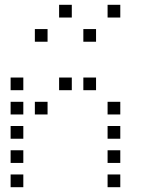

<svg xmlns="http://www.w3.org/2000/svg" viewBox="-20 -796 640 792"><path d="M224.8 -776.2Q223.8 -776.2 223.8 -776.2Q223.8 -776.2 223.8 -775.2V-724.8Q223.8 -723.8 223.8 -723.8Q223.8 -723.8 224.8 -723.8H275.2Q276.2 -723.8 276.2 -723.8Q276.2 -723.8 276.2 -724.8V-775.2Q276.2 -776.2 276.2 -776.2Q276.2 -776.2 275.2 -776.2ZM424.8 -776.2Q423.8 -776.2 423.8 -776.2Q423.8 -776.2 423.8 -775.2V-724.8Q423.8 -723.8 423.8 -723.8Q423.8 -723.8 424.8 -723.8H475.2Q476.2 -723.8 476.2 -723.8Q476.2 -723.8 476.2 -724.8V-775.2Q476.2 -776.2 476.2 -776.2Q476.2 -776.2 475.2 -776.2ZM124.8 -676.2Q123.8 -676.2 123.8 -676.2Q123.8 -676.2 123.8 -675.2V-624.8Q123.8 -623.8 123.8 -623.8Q123.8 -623.8 124.8 -623.8H175.2Q176.2 -623.8 176.2 -623.8Q176.2 -623.8 176.2 -624.8V-675.2Q176.2 -676.2 176.2 -676.2Q176.2 -676.2 175.2 -676.2ZM324.8 -676.2Q323.8 -676.2 323.8 -676.2Q323.8 -676.2 323.8 -675.2V-624.8Q323.8 -623.8 323.8 -623.8Q323.8 -623.8 324.8 -623.8H375.2Q376.2 -623.8 376.2 -623.8Q376.2 -623.8 376.2 -624.8V-675.2Q376.2 -676.2 376.2 -676.2Q376.2 -676.2 375.2 -676.2ZM24.8 -476.2Q23.8 -476.2 23.8 -476.2Q23.8 -476.2 23.8 -475.2V-424.8Q23.8 -423.8 23.8 -423.8Q23.8 -423.8 24.8 -423.8H75.2Q76.2 -423.8 76.2 -423.8Q76.2 -423.8 76.2 -424.8V-475.2Q76.2 -476.2 76.2 -476.2Q76.2 -476.2 75.2 -476.2ZM224.8 -476.2Q223.8 -476.2 223.8 -476.2Q223.8 -476.2 223.8 -475.2V-424.8Q223.8 -423.8 223.8 -423.8Q223.8 -423.8 224.8 -423.8H275.2Q276.2 -423.8 276.2 -423.8Q276.2 -423.8 276.2 -424.8V-475.2Q276.2 -476.2 276.2 -476.2Q276.2 -476.2 275.2 -476.2ZM324.8 -476.2Q323.8 -476.2 323.8 -476.2Q323.8 -476.2 323.8 -475.2V-424.8Q323.8 -423.8 323.8 -423.8Q323.8 -423.8 324.8 -423.8H375.2Q376.2 -423.8 376.2 -423.8Q376.2 -423.8 376.2 -424.8V-475.2Q376.2 -476.2 376.2 -476.2Q376.2 -476.2 375.2 -476.2ZM24.8 -376.2Q23.8 -376.2 23.8 -376.2Q23.8 -376.2 23.8 -375.2V-324.8Q23.8 -323.8 23.8 -323.8Q23.8 -323.8 24.8 -323.8H75.2Q76.2 -323.8 76.2 -323.8Q76.2 -323.8 76.2 -324.8V-375.2Q76.2 -376.2 76.2 -376.2Q76.2 -376.2 75.2 -376.2ZM124.8 -376.2Q123.8 -376.2 123.8 -376.2Q123.8 -376.2 123.8 -375.2V-324.8Q123.8 -323.8 123.8 -323.8Q123.8 -323.8 124.8 -323.8H175.2Q176.2 -323.8 176.2 -323.8Q176.2 -323.8 176.2 -324.8V-375.2Q176.2 -376.2 176.2 -376.2Q176.2 -376.2 175.2 -376.2ZM424.8 -376.2Q423.8 -376.2 423.8 -376.2Q423.8 -376.2 423.8 -375.2V-324.8Q423.8 -323.8 423.8 -323.8Q423.8 -323.8 424.8 -323.8H475.2Q476.2 -323.8 476.2 -323.8Q476.2 -323.8 476.2 -324.8V-375.2Q476.2 -376.2 476.2 -376.2Q476.2 -376.2 475.2 -376.2ZM24.8 -276.2Q23.8 -276.2 23.8 -276.2Q23.8 -276.2 23.8 -275.2V-224.8Q23.8 -223.8 23.8 -223.8Q23.8 -223.8 24.8 -223.8H75.2Q76.2 -223.8 76.2 -223.8Q76.2 -223.8 76.2 -224.8V-275.2Q76.2 -276.2 76.2 -276.2Q76.2 -276.2 75.2 -276.2ZM424.8 -276.2Q423.8 -276.2 423.8 -276.2Q423.8 -276.2 423.8 -275.2V-224.8Q423.8 -223.8 423.8 -223.8Q423.8 -223.8 424.8 -223.8H475.2Q476.2 -223.8 476.2 -223.8Q476.2 -223.8 476.2 -224.8V-275.2Q476.2 -276.2 476.2 -276.2Q476.2 -276.2 475.2 -276.2ZM24.8 -176.2Q23.8 -176.2 23.8 -176.2Q23.8 -176.2 23.8 -175.2V-124.8Q23.8 -123.8 23.8 -123.8Q23.8 -123.8 24.8 -123.8H75.2Q76.2 -123.8 76.2 -123.8Q76.2 -123.8 76.2 -124.8V-175.2Q76.2 -176.2 76.2 -176.2Q76.2 -176.2 75.2 -176.2ZM424.8 -176.2Q423.8 -176.2 423.8 -176.2Q423.8 -176.2 423.8 -175.2V-124.8Q423.8 -123.8 423.8 -123.8Q423.8 -123.8 424.8 -123.8H475.2Q476.2 -123.8 476.2 -123.8Q476.2 -123.8 476.2 -124.8V-175.2Q476.2 -176.2 476.2 -176.2Q476.2 -176.2 475.2 -176.2ZM24.8 -76.2Q23.8 -76.2 23.8 -76.2Q23.8 -76.2 23.8 -75.2V-24.8Q23.8 -23.8 23.8 -23.8Q23.8 -23.8 24.8 -23.8H75.2Q76.2 -23.8 76.2 -23.8Q76.2 -23.8 76.2 -24.8V-75.2Q76.2 -76.2 76.2 -76.2Q76.2 -76.2 75.2 -76.2ZM424.8 -76.2Q423.8 -76.2 423.8 -76.2Q423.8 -76.2 423.8 -75.2V-24.8Q423.8 -23.8 423.8 -23.8Q423.8 -23.8 424.8 -23.8H475.2Q476.2 -23.8 476.2 -23.8Q476.2 -23.8 476.2 -24.8V-75.2Q476.2 -76.2 476.2 -76.2Q476.2 -76.2 475.2 -76.2Z"/></svg>

Font: Doto Black
Style: Regular
Weight: 900
Monospace: yes
Version: Version 1.000